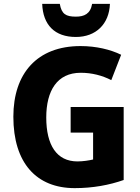

<svg xmlns="http://www.w3.org/2000/svg" viewBox="-20 -962 721 992"><path d="M548 -942H456C447 -890 415 -876 372 -876C321 -876 298 -889 289 -942H198C202 -833 263 -771 372 -771C476 -771 544 -838 548 -942ZM345 -409V-277H461V-138C441 -133 408 -128 380 -128C273 -128 219 -212 219 -355C219 -493 275 -586 397 -586C455 -586 508 -572 555 -548L606 -679C551 -706 477 -724 396 -724C172 -724 49 -583 49 -359C49 -119 169 10 366 10C460 10 545 -6 619 -32V-409Z"/></svg>

Font: Noto Sans Myanmar UI SemiCondensed ExtraBold
Style: Regular
Weight: 800
Width: 4
Designer: Monotype Design Team
Foundry: Monotype Imaging Inc.
Version: Version 2.103